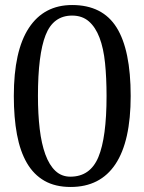

<svg xmlns="http://www.w3.org/2000/svg" viewBox="-20 -732 573 764"><path d="M131 -350Q131 -278 138 -219Q145 -160 160.5 -117.5Q176 -75 200.5 -52Q225 -29 260 -29Q339 -29 371.5 -107Q404 -185 404 -350Q404 -422 398 -481Q392 -540 376 -582Q360 -624 333.5 -647Q307 -670 267 -670Q192 -670 161.5 -592.5Q131 -515 131 -350ZM35 -350Q35 -530 95 -621Q155 -712 267 -712Q388 -712 444 -622.5Q500 -533 500 -350Q500 -170 439.5 -79Q379 12 261 12Q200 12 157 -12.5Q114 -37 87 -83.5Q60 -130 47.5 -197Q35 -264 35 -350Z"/></svg>

Font: PTSerif
Style: Regular
Weight: 400
Designer: A.Korolkova, O.Umpeleva, V.Yefimov
Foundry: ParaType Ltd
Version: Version 1.000W OFL; ttfautohint (v1.2) -l 8 -r 50 -G 200 -x 